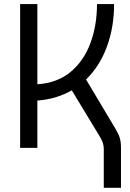

<svg xmlns="http://www.w3.org/2000/svg" viewBox="-20 -713 626 926"><path d="M77.1 0V-693.4H160.2V-306.6Q256.8 -313 320.6 -366.2Q384.3 -419.4 416 -504.9Q447.8 -590.3 447.8 -693.4H530.3Q530.3 -582.5 495.6 -488Q460.9 -393.6 395 -329.6L537.6 -90.8Q552.2 -66.4 557.9 -46.9Q563.5 -27.3 563.5 -0.5V192.9H480.5V5.9Q480.5 -11.2 475.3 -25.9Q470.2 -40.5 456.5 -62.5L326.2 -277.3Q290.5 -256.8 248.8 -244.1Q207 -231.4 160.2 -228V0Z"/></svg>

Font: Cascadia Mono NF SemiLight
Style: Regular
Weight: 350
Monospace: yes
Designer: Aaron Bell
Foundry: Saja Typeworks
Version: Version 2404.023; ttfautohint (v1.8.4)